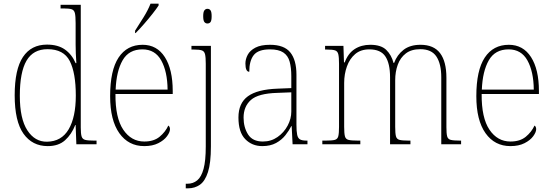

<svg xmlns="http://www.w3.org/2000/svg" viewBox="-20 -786 3006 1046"><path d="M240 10Q156 10 108 -57.5Q60 -125 60 -267Q60 -408 105 -475.5Q150 -543 236 -543Q296 -543 334 -516Q372 -489 392 -442H396Q394 -469 393 -494.5Q392 -520 392 -543V-660Q392 -698 388 -714.5Q384 -731 370.5 -735.5Q357 -740 327 -740H310V-760H420V-91Q420 -58 424.5 -43Q429 -28 444 -24Q459 -20 492 -20H506V0H396L392 -105H390Q370 -54 334.5 -22Q299 10 240 10ZM236 -14Q315 -15 354 -81.5Q393 -148 393 -265Q393 -389 360 -453.5Q327 -518 239 -518Q161 -518 124.5 -455.5Q88 -393 88 -264Q88 -139 129 -76Q170 -13 236 -14Z M766 10Q680 10 630 -60.5Q580 -131 580 -262Q580 -403 626 -472.5Q672 -542 757 -542Q835 -542 878 -475Q921 -408 921 -290V-274H609Q608 -144 651.5 -79.5Q695 -15 766 -15Q818 -15 849.5 -41Q881 -67 897 -102Q906 -96 906 -82Q906 -66 890 -44Q874 -22 842.5 -6Q811 10 766 10ZM893 -298Q892 -396 858.5 -456.5Q825 -517 756 -517Q682 -517 648 -457.5Q614 -398 610 -298ZM716 -619Q738 -653 762.5 -692.5Q787 -732 800 -766H844V-756Q833 -739 811 -711Q789 -683 764 -654.5Q739 -626 719 -606H716Z M1110 -658Q1100 -658 1093.5 -666Q1087 -674 1087 -698Q1087 -721 1093.5 -729.5Q1100 -738 1110 -738Q1121 -738 1127 -729.5Q1133 -721 1133 -698Q1133 -674 1127 -666Q1121 -658 1110 -658ZM992 240V215H1001Q1032 215 1054.5 196.5Q1077 178 1089 134Q1101 90 1101 12V-439Q1101 -474 1097 -490.5Q1093 -507 1079.5 -511.5Q1066 -516 1038 -516H1023V-536H1129V12Q1129 102 1113 151.5Q1097 201 1069 220.5Q1041 240 1005 240Z M1409 10Q1353 10 1316 -28Q1279 -66 1279 -146Q1279 -224 1330.5 -261.5Q1382 -299 1492 -303L1567 -306V-371Q1567 -417 1558 -450Q1549 -483 1523.5 -500Q1498 -517 1451 -517Q1387 -517 1362.5 -486Q1338 -455 1338 -395Q1317 -395 1317 -440Q1317 -464 1329.5 -487.5Q1342 -511 1371.5 -526.5Q1401 -542 1451 -542Q1528 -542 1561.5 -500.5Q1595 -459 1595 -379V-107Q1595 -70 1599 -51.5Q1603 -33 1614.5 -26.5Q1626 -20 1650 -20H1655V0H1574L1569 -99H1567Q1555 -75 1535 -49.5Q1515 -24 1484 -7Q1453 10 1409 10ZM1412 -15Q1457 -15 1492 -39.5Q1527 -64 1547 -101.5Q1567 -139 1567 -178V-283L1490 -280Q1387 -277 1347 -241.5Q1307 -206 1307 -145Q1307 -92 1331.5 -53.5Q1356 -15 1412 -15Z M1736 0V-20H1754Q1789 -20 1804 -24Q1819 -28 1823 -44Q1827 -60 1827 -95V-438Q1827 -474 1823 -490.5Q1819 -507 1805.5 -511.5Q1792 -516 1762 -516H1751V-536H1851L1854 -446H1858Q1876 -495 1912 -518.5Q1948 -542 1997 -542Q2056 -542 2084.5 -514Q2113 -486 2124 -443H2127Q2143 -487 2178.5 -514.5Q2214 -542 2271 -542Q2343 -542 2377.5 -496.5Q2412 -451 2412 -362V-93Q2412 -59 2416 -43.5Q2420 -28 2435.5 -24Q2451 -20 2485 -20H2492V0H2384V-365Q2384 -438 2357.5 -478Q2331 -518 2270 -518Q2221 -518 2191 -495Q2161 -472 2147 -433.5Q2133 -395 2133 -349V-95Q2133 -60 2137 -44Q2141 -28 2156.5 -24Q2172 -20 2206 -20H2216V0H2105V-365Q2105 -440 2079.5 -478.5Q2054 -517 1992 -517Q1945 -517 1915 -491.5Q1885 -466 1870 -424Q1855 -382 1855 -334V-95Q1855 -60 1859 -44Q1863 -28 1878.5 -24Q1894 -20 1930 -20H1943V0Z M2761 10Q2675 10 2625 -60.5Q2575 -131 2575 -262Q2575 -403 2621 -472.5Q2667 -542 2752 -542Q2830 -542 2873 -475Q2916 -408 2916 -290V-274H2604Q2603 -144 2646.5 -79.5Q2690 -15 2761 -15Q2813 -15 2844.5 -41Q2876 -67 2892 -102Q2901 -96 2901 -82Q2901 -66 2885 -44Q2869 -22 2837.5 -6Q2806 10 2761 10ZM2888 -298Q2887 -396 2853.5 -456.5Q2820 -517 2751 -517Q2677 -517 2643 -457.5Q2609 -398 2605 -298Z"/></svg>

Font: Noto Serif Lao SemiCondensed Thin
Style: Regular
Weight: 100
Width: 4
Designer: Monotype Design Team
Foundry: Monotype Imaging Inc.
Version: Version 2.003; ttfautohint (v1.8.4.7-5d5b)